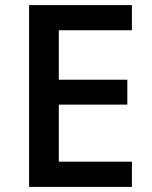

<svg xmlns="http://www.w3.org/2000/svg" viewBox="-20 -734 598 754"><path d="M498 0H94.2V-713.9H498V-615.2H210.9V-420.9H480V-323.2H210.9V-99.1H498Z"/></svg>

Font: Samim Medium FD
Style: Medium-FD
Weight: 500
Foundry: DejaVu fonts team - Redesigned by Saber Rastikerdar
Version: Version 4.0.5